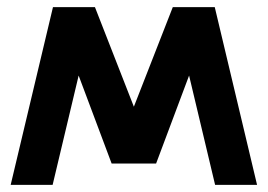

<svg xmlns="http://www.w3.org/2000/svg" viewBox="-20 -520 753 540"><path d="M294 -60H419L247 -500H129ZM10 0H128L247 -500H129ZM585 0H703L584 -500H466ZM294 -60H419L584 -500H466Z"/></svg>

Font: Unageo
Style: SemiBold
Weight: 600
Designer: Richard Sepsi
Foundry: Richard Sepsi
Version: Version 2.000